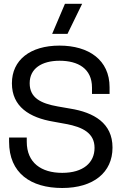

<svg xmlns="http://www.w3.org/2000/svg" viewBox="-20 -948 623 983"><path d="M298.5 14.5C459 14.5 556 -65.5 556 -192V-193C556 -317.5 461 -372.5 339 -392L276 -403C188 -418.5 132 -447.5 132 -521.5V-522.5C132 -596.5 193 -637 285 -637C380 -637 451 -596.5 451 -499.5V-467H541V-501.5C541 -640.5 435 -714.5 284.5 -714.5C134.5 -714.5 41 -640.5 41 -522V-521C41 -402.5 130.5 -345.5 254 -325L317 -313.5C405.5 -297.5 464 -265 464 -191.5V-190.5C464 -115.5 406.5 -63 298.5 -63C191.5 -63 117 -114.5 117 -222.5V-244H26.5V-222C26.5 -62.5 136.5 14.5 298.5 14.5ZM312.5 -928.5 247 -774.5H325.5L400.5 -928.5Z"/></svg>

Font: MCL Standard
Style: Regular
Weight: 400
Designer: Květoslav Bartoš
Foundry: Florian Karsten
Version: Version 1.001;Glyphs 3.2.3 (3260)